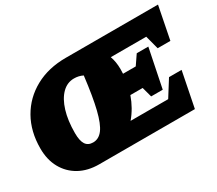

<svg xmlns="http://www.w3.org/2000/svg" viewBox="-120 -912 1315 1163"><g transform="rotate(-30 537.0 -330.0)"><path d="M282 0Q203 0 144.5 -32.5Q86 -65 53.5 -123.5Q21 -182 21 -261Q21 -380 72 -469.5Q123 -559 215 -609.5Q307 -660 429 -660H1074L1029 -432H940L915 -527H667Q682 -486 682 -435Q682 -419 681 -403H770L815 -469H896L841 -199H760L741 -269H655Q628 -192 578 -133H841L912 -246H1000L951 0ZM317 -133Q357 -133 384.5 -169.5Q412 -206 432.5 -289Q453 -372 470 -513Q442 -527 409 -527Q361 -527 325 -491Q289 -455 269 -390Q249 -325 249 -237Q249 -183 265.5 -158Q282 -133 317 -133Z"/></g></svg>

Font: Piazzolla SC Black
Style: Italic
Weight: 900
Italic angle: -11.3°
Designer: Juan Pablo del Peral
Foundry: Huerta Tipografica
Version: Version 1.330